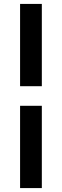

<svg xmlns="http://www.w3.org/2000/svg" viewBox="-20 -801 316 980"><path d="M82.5 -361V-781H193.5V-361ZM82.5 159V-261H193.5V159Z"/></svg>

Font: Commissioner SemiBold
Style: Regular
Weight: 600
Designer: Kostas Bartsokas
Foundry: Kostas Bartsokas
Version: Version 1.000; ttfautohint (v1.8.3)